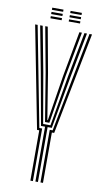

<svg xmlns="http://www.w3.org/2000/svg" viewBox="-99 -947 537 993"><g transform="rotate(10 169.5 -450.5)"><path d="M162.2 0V-288.2H140.8L91 -564L46.2 -800H59.5L104.2 -564L150 -300H188.5L233.8 -564L278.8 -800H292L247 -564L197.5 -288.2H175.5V0ZM135.8 0V-264.5H124.2L19.8 -800H33L134.2 -276.2H149V0ZM188.8 0V-276.2H204L305.2 -800H318.5L214.2 -264.5H202V0ZM157.8 -311.8 116.5 -564 72.8 -800H86L129 -564L167.8 -323.8H170.5L208.8 -564L252.2 -800H265.5L221.2 -564L180.5 -311.8ZM188.2 -889.5V-900.8H247.5V-889.5ZM92 -889.5V-900.8H151V-889.5ZM92 -867.2V-878.5H151V-867.2ZM188.2 -867.2V-878.5H247.5V-867.2ZM92 -845V-856.2H151V-845ZM188.2 -845V-856.2H247.5V-845Z"/></g></svg>

Font: Big Shoulders Inline Display
Style: Regular
Weight: 400
Designer: Patric King
Foundry: XO Type Co
Version: Version 1.000